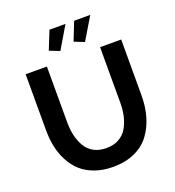

<svg xmlns="http://www.w3.org/2000/svg" viewBox="-161 -1042 1071 1173"><g transform="rotate(-20 375.0 -455.5)"><path d="M312 -771 246.1 -796.9 293.9 -916H397.9ZM472.2 -771 407.2 -796.9 454.1 -916H559.1ZM375 4.9Q309.1 4.9 255.9 -14.4Q202.6 -33.7 167.2 -66.4Q131.8 -99.1 108.2 -144.5Q84.5 -189.9 74.2 -240.5Q64 -291 64 -348.1V-710H202.1V-348.1Q202.1 -301.3 211.2 -261.5Q220.2 -221.7 239.5 -188.5Q258.8 -155.3 293.2 -136.2Q327.6 -117.2 374 -117.2Q421.4 -117.2 456.3 -136.5Q491.2 -155.8 510.5 -189.5Q529.8 -223.1 538.8 -262.5Q547.9 -301.8 547.9 -348.1V-710H685.1V-348.1Q685.1 -273.4 667 -210.9Q648.9 -148.4 612.5 -99.4Q576.2 -50.3 515.4 -22.7Q454.6 4.9 375 4.9Z"/></g></svg>

Font: Rawline
Style: Bold
Weight: 700
Designer: Matt McInerney, Pablo Impallari, Rodrigo Fuenzalida
Foundry: Matt McInerney, Pablo Impallari, Rodrigo Fuenzalida
Version: Version 4.020;PS 004.020;hotconv 1.0.88;makeotf.lib2.5.64775